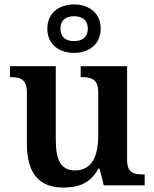

<svg xmlns="http://www.w3.org/2000/svg" viewBox="-20 -834 695 864"><path d="M313 -596C380 -596 433 -634 433 -705C433 -776 380 -814 313 -814C246 -814 193 -776 193 -705C193 -634 246 -596 313 -596ZM313 -649C280 -649 252 -664 252 -705C252 -746 280 -761 313 -761C347 -761 375 -746 375 -705C375 -664 347 -649 313 -649ZM264 10C327 10 383 -4 423 -75H428L447 0H631V-49H625C584 -49 552 -55 552 -113V-536H343V-487H346C387 -487 422 -480 422 -420V-223C422 -128 391 -67 318 -67C250 -67 231 -120 231 -207V-536H25V-487H27C74 -487 101 -476 101 -417V-187C101 -51 159 10 264 10Z"/></svg>

Font: Noto Serif Yezidi SemiBold
Style: Regular
Weight: 600
Designer: Dalton Maag Ltd
Foundry: Dalton Maag Ltd
Version: Version 1.001